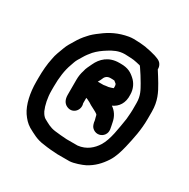

<svg xmlns="http://www.w3.org/2000/svg" viewBox="-208 -978 1319 1341"><g transform="rotate(30 451.5 -308.0)"><path d="M627 -641C647.9 -609.6 667.7 -580.3 687 -546C708.6 -507.5 731 -472.5 731 -413V-357C731 -349 730.7 -340.7 730 -332L728 -306C727.3 -298 726.7 -289.7 726 -281C712.3 -199 701.1 -102.2 663.5 -42C635.5 2.8 590.7 43.5 523 51H434C400 49 367.8 46 336 42C294.4 36.5 268.5 19.4 238 3C228 -2.7 222.1 -9.6 216 -17L210 -26C208 -28.7 205.3 -33.3 202 -40C184.9 -78.5 173 -134.3 173 -190V-223C173 -294.2 181.7 -359.4 201 -411C207.7 -430 213.4 -450 223 -466L244 -501C255.9 -522.1 272.2 -542.5 287 -560C311 -586.4 339 -606.9 370.5 -626.5C403.3 -646.9 440.5 -667 491 -667C499 -667 507.3 -666.7 516 -666C524 -666 531.3 -665.7 538 -665L562 -663C579.5 -660.1 594.3 -657.2 611 -653C619.8 -653 623 -646.9 627 -641ZM742 -690C742.7 -704 739.3 -716.8 732 -728.5C718.8 -749.6 696.5 -755.1 672 -764C667.3 -764.7 663.3 -765.7 660 -767C646.5 -771.5 629.7 -774.7 615 -778C611 -778 607 -778.7 603 -780C593 -782.7 583 -784.3 573 -785C555.2 -786.6 540 -789 520 -789C509.3 -789.7 499.7 -790 491 -790C479 -790 466.7 -789 454 -787C374.7 -773 317.4 -743.5 264 -702C239.1 -684 214.2 -664.1 195 -641C173.6 -618.2 154.2 -591.7 138 -563L117 -528C109.7 -515.3 103.3 -501.7 98 -487C86 -453 70.8 -420.7 65 -382C54.5 -334.6 50 -278.1 50 -221V-190C50 -101.6 68.7 -15.5 105 39C124.9 67.5 144.1 89.9 175 109C217.7 131.8 257.8 157 318 163C353.8 169 390.3 171.9 430 174H529C562.8 172.6 619.6 152.2 644 140C697.4 111.9 735.8 72.1 768 22.5C792.5 -15.2 806.8 -61.2 819 -112C836.7 -188.8 854 -265.5 854 -357V-413C854 -498.4 824.8 -553.9 793 -608C777.1 -636.7 757.9 -663.4 742 -690ZM422 -406C428.9 -417 433.9 -427.5 439 -439C445.3 -457.9 461 -472 486 -472H500C503.3 -472 508.7 -471.7 516 -471H518C522.8 -466.2 529.2 -462.8 534 -458C542.1 -453.9 542.6 -433.3 541 -422H540C539.3 -421.3 538.7 -421 538 -421C523.1 -415.3 518.8 -415 505 -411C492.4 -409.6 479.1 -408.5 468 -406ZM664 -441C664 -487.6 642.7 -526.2 617 -549C586.8 -576.8 557.3 -595 500 -595H486C402.3 -595 352.4 -547.1 326 -489C316.3 -466.4 302.9 -446 298 -419C290.6 -396.8 286 -371.6 286 -343V-222C286 -185.9 298.7 -160.1 324 -147.5C377.9 -120.6 425.9 -173.3 409 -224V-268C413 -266 417.3 -264.3 422 -263C436 -257.4 451.1 -247.9 463 -240C482.8 -228.1 508.6 -218.7 527 -204C530.3 -199 531.9 -192.4 533 -185C535.8 -172.9 541 -160.2 541 -148C546.2 -127 550.4 -112.7 568 -100.5C598.3 -79.6 634.9 -89.6 653 -115C674.3 -144.9 659.8 -175 654 -210C646 -255.1 622.9 -288.8 591 -310C636.6 -330.2 668.2 -374 664 -441Z"/></g></svg>

Font: Smoothie
Style: Regular
Weight: 400
Foundry: Cannot Into Space Fonts
Version: Version 0.8